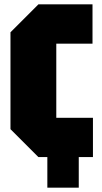

<svg xmlns="http://www.w3.org/2000/svg" viewBox="-20 -720 468 880"><path d="M28 -128V-572L156 -700H404V-520H238V-180H406V0H341V140H197V0H156Z"/></svg>

Font: Tektur Condensed ExtraBold
Style: Regular
Weight: 800
Width: 3
Designer: Adam Jagosz
Foundry: Adam Jagosz
Version: Version 1.005;gftools[0.9.30]